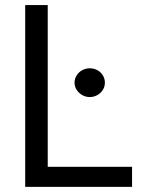

<svg xmlns="http://www.w3.org/2000/svg" viewBox="-20 -727 573 747"><path d="M78 -707.2H165.7V-78H493.8V0H78ZM270 -405.4Q270 -420.6 278.3 -433.7Q286.6 -446.8 300.1 -454.1Q313.5 -461.3 329.4 -461.3Q345 -461.3 358.6 -454.1Q372.2 -446.8 380.2 -433.7Q388.1 -420.6 388.1 -405.4Q388.1 -390.2 380.2 -377.4Q372.2 -364.6 358.6 -357Q345 -349.4 329.4 -349.4Q313.5 -349.4 300.1 -357Q286.6 -364.6 278.3 -377.4Q270 -390.2 270 -405.4Z"/></svg>

Font: Pretendard Variable
Style: Regular
Weight: 400
Designer: Base glyphs from Inter by Rasmus Andersson; Hangul glyphs from Noto Sans CJK(Source Han Sans) by Jang Soo-young and Kang
Foundry: Kil Hyung-jin
Version: Version 1.100;FEAKit 1.0